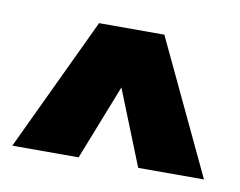

<svg xmlns="http://www.w3.org/2000/svg" viewBox="-46 -803 456 365"><g transform="rotate(10 182.0 -621.0)"><path d="M-3 -492 119 -750H245L367 -492H240L182 -637L125 -492Z"/></g></svg>

Font: Saira ExtraCondensed Black
Style: Regular
Weight: 900
Width: 2
Designer: Hector Gatti with collaboration of the Omnibus-Type team
Foundry: Omnibus-Type
Version: Version 1.101